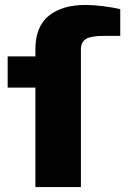

<svg xmlns="http://www.w3.org/2000/svg" viewBox="-20 -756 522 776"><path d="M123 0V-402H11V-528H123V-556Q123 -649 177.5 -692.5Q232 -736 325 -736Q357 -736 397 -731Q437 -726 466 -719V-611H400Q348 -611 327.5 -598.5Q307 -586 307 -556V0Z"/></svg>

Font: Archivo Expanded ExtraBold
Style: Regular
Weight: 800
Width: 7
Designer: Hector Gatti
Foundry: Omnibus-Type
Version: Version 2.001; ttfautohint (v1.8.3)